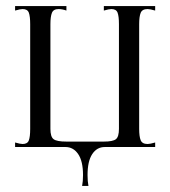

<svg xmlns="http://www.w3.org/2000/svg" viewBox="-20 -487 564 636"><path d="M255 93Q255 47 239 23.5Q223 0 197 0H30V-15Q47 -10 55 -10Q71 -10 75.5 -22Q80 -34 80 -60V-407Q80 -433 75.5 -445Q71 -457 55 -457Q47 -457 30 -452V-467H200V-452Q186 -457 174 -457Q157 -457 152 -444.5Q147 -432 147 -407V-60Q147 -34 157.5 -26Q168 -18 200 -18H324Q354 -18 364 -26Q374 -34 374 -60V-407Q374 -433 369.5 -445Q365 -457 349 -457Q341 -457 324 -452V-467H494V-452Q477 -457 469 -457Q451 -457 446 -444.5Q441 -432 441 -407V-60Q441 -35 446 -22.5Q451 -10 469 -10Q477 -10 494 -15V0H327Q301 0 285.5 23.5Q270 47 270 93Q270 114 273 129H252Q255 114 255 93Z"/></svg>

Font: Viaoda Libre
Style: Regular
Weight: 400
Designer: Gydient
Version: Version 2.000